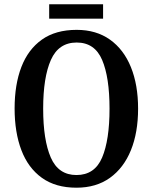

<svg xmlns="http://www.w3.org/2000/svg" viewBox="-20 -864 711 894"><path d="M336 10Q239 10 175 -36Q111 -82 79.5 -165Q48 -248 48 -359Q48 -470 79.5 -552Q111 -634 175 -679.5Q239 -725 337 -725Q428 -725 492 -679.5Q556 -634 589.5 -551.5Q623 -469 623 -358Q623 -247 589.5 -164.5Q556 -82 492 -36Q428 10 336 10ZM336 -49Q421 -49 455.5 -130.5Q490 -212 490 -358Q490 -504 455.5 -585Q421 -666 337 -666Q253 -666 217 -585Q181 -504 181 -358Q181 -212 216.5 -130.5Q252 -49 336 -49ZM209 -777V-844H460V-777Z"/></svg>

Font: Noto Serif Khmer Condensed SemiBold
Style: Regular
Weight: 600
Width: 3
Designer: Danh Hong and the Monotype Design Team
Foundry: Monotype Imaging Inc.
Version: Version 2.004; ttfautohint (v1.8.4.7-5d5b)